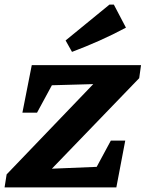

<svg xmlns="http://www.w3.org/2000/svg" viewBox="-22 -820 637 840"><path d="M587 -478 205 -82 401 -90 463 -205H526L487 0H-2L7 -57L386 -452L205 -447L140 -327H76L117 -535H595ZM293 -593 265 -643 457 -800H476L529 -699Q471 -668 412.5 -642Q354 -616 293 -593Z"/></svg>

Font: Piazzolla SC
Style: Bold Italic
Weight: 700
Italic angle: -11.3°
Designer: Juan Pablo del Peral
Foundry: Huerta Tipografica
Version: Version 1.330